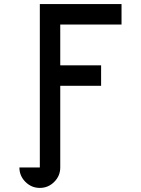

<svg xmlns="http://www.w3.org/2000/svg" viewBox="-20 -720 690 940"><path d="M475 -300H275V100Q275 141 245.5 170.5Q216 200 175 200Q134 200 104.5 170.5Q75 141 75 100H175V-700H575V-600H275V-400H475Z"/></svg>

Font: Monoikos Medium
Style: Regular
Weight: 500
Designer: Brian Krent
Version: Version 0.088